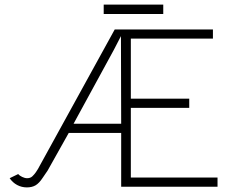

<svg xmlns="http://www.w3.org/2000/svg" viewBox="-20 -813 1011 835"><path d="M22 -38 59 -56Q65 -49 76.5 -43.5Q88 -38 98 -38Q112 -38 120.5 -46Q129 -54 136 -64Q143 -74 145 -78L479 -685H906V-645H549V-384H803V-344H549V-41H926V-1H507V-235H279L187 -71Q181 -63 165.5 -39.5Q150 -16 134.5 -7Q119 2 97 2Q74 2 54.5 -8.5Q35 -19 22 -38ZM507 -275 506 -656 475 -596 300 -275ZM431 -793H690V-752H431Z"/></svg>

Font: Bellota Light
Style: Regular
Weight: 300
Designer: Kemie Guaida
Foundry: Kemie Guaida
Version: Version 4.001